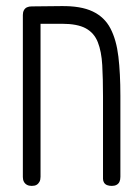

<svg xmlns="http://www.w3.org/2000/svg" viewBox="-20 -600 460 630"><path d="M84 10Q75 10 68.5 6.5Q62 3 58.5 -3.5Q55 -10 55 -19V-551Q55 -560 58.5 -566.5Q62 -573 68.5 -576Q75 -579 84 -579L180 -580Q245 -581 284 -562.5Q323 -544 342.5 -506.5Q362 -469 368.5 -414Q375 -359 375 -286V-20Q375 -10 372 -3.5Q369 3 362.5 6.5Q356 10 347 10Q338 10 331.5 7.5Q325 5 321.5 -0.5Q318 -6 318 -13V-283Q318 -342 315.5 -386.5Q313 -431 301 -461.5Q289 -492 261.5 -507Q234 -522 183 -522H113V-20Q113 -10 109.5 -3.5Q106 3 100 6.5Q94 10 84 10Z"/></svg>

Font: Fredoka Condensed Light
Style: Regular
Weight: 300
Width: 3
Designer: Ben Nathan
Foundry: Milena B. Brandão, Ben Nathan
Version: Version 2.001